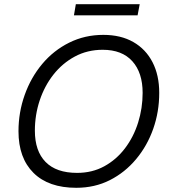

<svg xmlns="http://www.w3.org/2000/svg" viewBox="-20 -886 809 914"><path d="M343 8Q211 8 139.5 -63Q68 -134 68 -261Q68 -351 97.5 -434Q127 -517 181 -581.5Q235 -646 309.5 -683Q384 -720 472 -720Q555 -720 614.5 -686Q674 -652 706 -590Q738 -528 738 -444Q738 -354 709.5 -273Q681 -192 628 -128.5Q575 -65 503 -28.5Q431 8 343 8ZM347 -63Q419 -63 476.5 -94.5Q534 -126 575 -180Q616 -234 637.5 -302.5Q659 -371 659 -444Q659 -540 610 -594.5Q561 -649 469 -649Q396 -649 336.5 -617Q277 -585 234.5 -531Q192 -477 169 -408Q146 -339 146 -264Q146 -167 197 -115Q248 -63 347 -63ZM341 -866H645L635 -813H332Z"/></svg>

Font: Livvic
Style: Italic
Weight: 400
Italic angle: -10°
Designer: Jacques Le Bailly, Baron von Fonthausen
Version: Version 1.001; ttfautohint (v1.8.2)